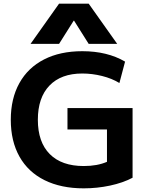

<svg xmlns="http://www.w3.org/2000/svg" viewBox="-20 -1020 810 1050"><path d="M39 -365Q39 -481 86 -565.5Q133 -650 221 -695Q309 -740 430 -740Q567 -740 664 -683L633 -566Q592 -591 538 -604.5Q484 -618 430 -618Q314 -618 250.5 -552Q187 -486 187 -365Q187 -243 252 -177.5Q317 -112 438 -112Q512 -112 565 -135V-312H349V-429H705V-48Q652 -20 581.5 -5Q511 10 438 10Q314 10 224 -34.5Q134 -79 86.5 -163.5Q39 -248 39 -365ZM303 -1000H465L621 -780H465L385 -907H383L303 -780H147Z"/></svg>

Font: Enso
Style: Bold
Weight: 700
Designer: Coji Morishita
Foundry: UNDERFOREST DESIGN
Version: Version 1.000